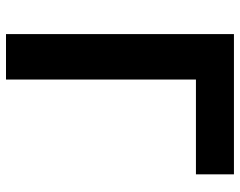

<svg xmlns="http://www.w3.org/2000/svg" viewBox="-98 -682 781 624"><g transform="rotate(90 292.0 -370.5)"><path d="M91.3 0V-740.8H547.1V-617.3H239V0Z"/></g></svg>

Font: Noto Sans HK Thin
Style: Regular
Weight: 100
Designer: Ryoko NISHIZUKA 西塚涼子 (kana, bopomofo & ideographs); Paul D. Hunt (Latin, Greek & Cyrillic); Sandoll Communications 산돌커뮤니
Foundry: Adobe
Version: Version 2.004-H2;hotconv 1.0.118;makeotfexe 2.5.65603